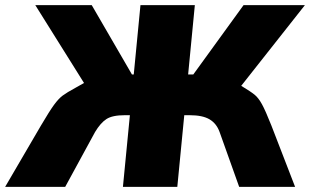

<svg xmlns="http://www.w3.org/2000/svg" viewBox="-39 -725 1203 745"><path d="M1014 -238 1106 0H889L813 -213Q801 -246 774 -262Q747 -278 697 -278H676L649 0H438L465 -278H445Q397 -278 374 -263Q351 -248 330 -213L214 0H-19L120 -238Q153 -294 170.5 -318Q188 -342 204 -354Q220 -366 255 -385L287 -403L98 -705H317L473 -436H480L506 -705H717L691 -436H711L906 -705H1144L897 -392Q935 -369 949.5 -357Q964 -345 977.5 -320.5Q991 -296 1014 -238Z"/></svg>

Font: Nunito Sans Heavy Heavy
Style: Italic
Weight: 400
Italic angle: -4.541°
Designer: Vernon Adams
Foundry: Vernon Adams
Version: Version 2.002